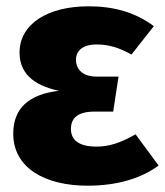

<svg xmlns="http://www.w3.org/2000/svg" viewBox="-20 -571 523 609"><path d="M261 -551C131 -551 42 -495 42 -404C42 -343 81 -301 167 -283C71 -272 22 -227 22 -147C22 -38 123 18 258 18C351 18 428 -5 483 -46L410 -145C361 -117 325 -106 286 -106C230 -106 205 -127 205 -162C205 -196 226 -217 280 -217H339L356 -328H287C243 -328 221 -350 221 -382C221 -413 247 -430 285 -430C327 -430 359 -419 397 -398L468 -488C409 -532 341 -551 261 -551Z"/></svg>

Font: Fira Sans ExtraBold
Style: Regular
Weight: 800
Designer: bBox Type GmbH & Carrois Corporate GbR & Edenspiekermann AG
Foundry: bBox Type GmbH & Carrois Corporate GbR & Edenspiekermann AG
Version: Version 4.300;PS 004.300;hotconv 1.0.88;makeotf.lib2.5.64775